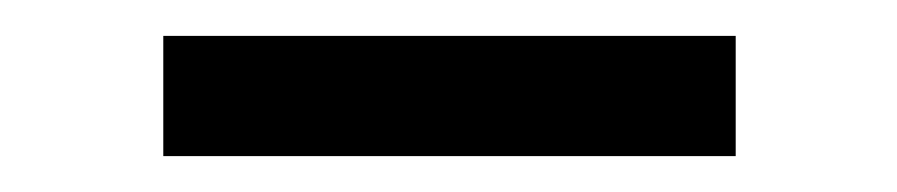

<svg xmlns="http://www.w3.org/2000/svg" viewBox="-20 -307 500 107"><path d="M71 -220V-287H390V-220Z"/></svg>

Font: Outfit-Light
Style: Regular
Weight: 300
Designer: Rodrigo Fuenzalida
Foundry: fragTYPE
Version: Version 1.000